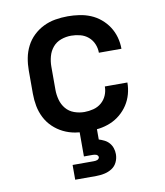

<svg xmlns="http://www.w3.org/2000/svg" viewBox="-84 -608 769 897"><g transform="rotate(-10 300.0 -159.0)"><path d="M298 8Q268 8 238.5 3Q209 -2 182.5 -15Q156 -28 134.5 -48.5Q113 -69 99.5 -95.5Q86 -122 80.5 -151Q75 -180 75 -210V-320Q75 -350 80.5 -379Q86 -408 99.5 -434.5Q113 -461 134.5 -481.5Q156 -502 182.5 -515Q209 -528 238.5 -533Q268 -538 298 -538Q325 -538 352.5 -534Q380 -530 405.5 -519.5Q431 -509 452.5 -491Q474 -473 489 -450Q504 -427 511.5 -400Q519 -373 519 -345Q519 -345 519 -345Q519 -345 519 -345H412Q412 -345 412 -345Q412 -345 412 -345Q412 -367 403.5 -387Q395 -407 378.5 -421Q362 -435 340.5 -440.5Q319 -446 298 -446Q273 -446 249.5 -437.5Q226 -429 210.5 -410.5Q195 -392 188.5 -368Q182 -344 182 -320V-210Q182 -186 188.5 -162Q195 -138 210.5 -119.5Q226 -101 249.5 -92.5Q273 -84 298 -84Q319 -84 340.5 -89.5Q362 -95 378.5 -109Q395 -123 403.5 -143Q412 -163 412 -185Q412 -185 412 -185Q412 -185 412 -185H519Q519 -185 519 -185Q519 -185 519 -185Q519 -157 511.5 -130Q504 -103 489 -80Q474 -57 452.5 -39Q431 -21 405.5 -10.5Q380 0 352.5 4Q325 8 298 8ZM200 220V150H300Q304 150 308.5 149.5Q313 149 317 147.5Q321 146 324 142.5Q327 139 327 135Q327 131 324 127.5Q321 124 317 122.5Q313 121 308.5 120.5Q304 120 300 120H259V0H341V54Q354 58 367 64.5Q380 71 389.5 82Q399 93 403.5 107Q408 121 408 135Q408 155 399.5 173Q391 191 374.5 201.5Q358 212 338.5 216Q319 220 300 220Z"/></g></svg>

Font: Iosevka Curly SmBdEx
Style: Regular
Weight: 600
Width: 7
Monospace: yes
Designer: Belleve Invis
Foundry: Belleve Invis
Version: Version 11.1.0; ttfautohint (v1.8.3)